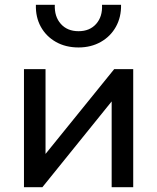

<svg xmlns="http://www.w3.org/2000/svg" viewBox="-20 -777 652 797"><path d="M79.5 0V-490H169V-138L454 -490H533V0H443.5V-356L156 0ZM306 -580Q252.5 -580 212 -603Q171.5 -626 149.5 -665.8Q127.5 -705.5 129 -757H207.5Q205.5 -708 232.5 -677.8Q259.5 -647.5 306 -647.5Q352.5 -647.5 379.2 -677.8Q406 -708 403.5 -757H482.5Q483.5 -706 461.2 -666Q439 -626 398.5 -603Q358 -580 306 -580Z"/></svg>

Font: Geologica Cursive Light
Style: Regular
Weight: 300
Designer: Sindre Bremnes, Frode Helland
Foundry: Monokrom Skriftforlag AS
Version: Version 1.010;gftools[0.9.28]